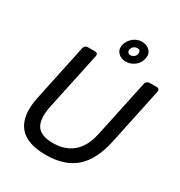

<svg xmlns="http://www.w3.org/2000/svg" viewBox="-207 -1040 1117 1192"><g transform="rotate(30 351.0 -444.0)"><path d="M294 10Q230 10 181.5 -6.5Q133 -23 104.5 -57.5Q76 -92 68 -144.5Q60 -197 75 -270L161 -676Q163 -687 171 -693.5Q179 -700 189 -700H241Q252 -700 256.5 -693.5Q261 -687 259 -676L172 -268Q151 -170 180 -123Q209 -76 298 -76Q384 -76 439.5 -123Q495 -170 516 -268L603 -676Q605 -687 613.5 -693.5Q622 -700 632 -700H683Q694 -700 698.5 -693.5Q703 -687 701 -676L615 -270Q584 -125 506.5 -57.5Q429 10 294 10ZM436 -740Q401 -740 380 -762.5Q359 -785 366 -819Q375 -853 402.5 -875.5Q430 -898 464 -898Q499 -898 520.5 -875.5Q542 -853 534 -819Q527 -783 498.5 -761.5Q470 -740 436 -740ZM441 -789Q456 -789 466.5 -797.5Q477 -806 480 -819Q483 -832 477.5 -840.5Q472 -849 459 -849Q444 -849 433.5 -840.5Q423 -832 420 -819Q417 -806 423 -797.5Q429 -789 441 -789Z"/></g></svg>

Font: Rubik
Style: Italic
Weight: 400
Italic angle: -12°
Designer: Hubert and Fischer
Foundry: Hubert and Fischer
Version: Version 2.300;gftools[0.9.30]